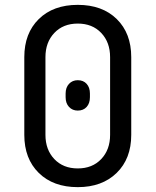

<svg xmlns="http://www.w3.org/2000/svg" viewBox="-20 -760 640 790"><path d="M80 -205V-525Q80 -623 139.5 -681.5Q199 -740 300 -740Q401 -740 460.5 -681.5Q520 -623 520 -525V-205Q520 -107 460 -48.5Q400 10 300 10Q199 10 139.5 -48.5Q80 -107 80 -205ZM433 -205V-525Q433 -586 396.5 -624.5Q360 -663 300 -663Q240 -663 203.5 -624.5Q167 -586 167 -525V-205Q167 -144 203.5 -105.5Q240 -67 300 -67Q360 -67 396.5 -105.5Q433 -144 433 -205ZM250 -360V-375Q250 -400 264 -415Q278 -430 300 -430Q323 -430 336.5 -415Q350 -400 350 -375V-360Q350 -335 336.5 -320Q323 -305 300 -305Q278 -305 264 -320Q250 -335 250 -360Z"/></svg>

Font: JetBrains Mono
Style: Regular
Weight: 400
Monospace: yes
Designer: Philipp Nurullin, Konstantin Bulenkov
Foundry: JetBrains
Version: Version 2.001;December 29, 2023;FontCreator 11.5.0.2427 32-b